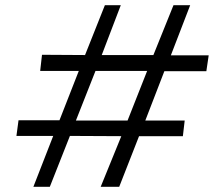

<svg xmlns="http://www.w3.org/2000/svg" viewBox="-20 -717 835 736"><path d="M780 -505 771 -444H610L537 -255H688L681 -195H513L437 -1H366L445 -195L248 -196L171 -1H108L184 -196H43L51 -256H208L282 -445H134L141 -507L306 -506L382 -697H443L370 -506H568L645 -697H709L635 -505ZM544 -445H346L271 -255H469Z"/></svg>

Font: Kulim Park Light
Style: Italic
Weight: 300
Italic angle: -8°
Designer: Noponies / Dale Sattler
Foundry: Noponies
Version: Version 1.000; ttfautohint (v1.8.3)